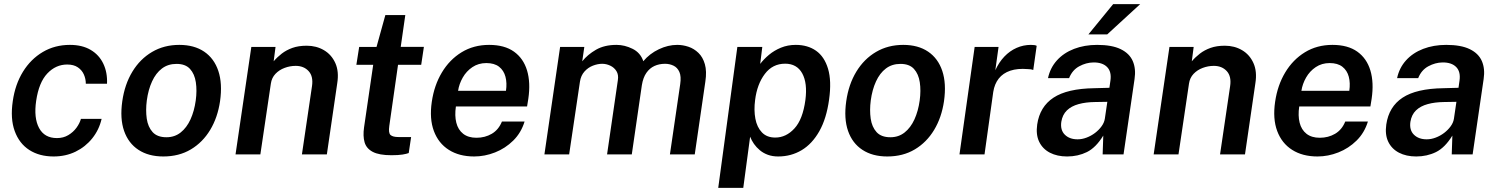

<svg xmlns="http://www.w3.org/2000/svg" viewBox="-20 -743 7207 924"><path d="M238 10Q169.5 10 121 -21.2Q72.5 -52.5 50.8 -112.2Q29 -172 41.5 -256.5Q53 -337 90.5 -397.8Q128 -458.5 186 -492.8Q244 -527 316.5 -527Q375.5 -527 416.2 -503Q457 -479 477.2 -436.5Q497.5 -394 495 -340H393Q393 -363.5 383.5 -384.8Q374 -406 354.2 -419.2Q334.5 -432.5 303.5 -432.5Q248.5 -432.5 207.8 -389.5Q167 -346.5 154 -257.5Q142 -175.5 168 -127Q194 -78.5 254 -78.5Q285 -78.5 308.8 -92.8Q332.5 -107 348 -128.2Q363.5 -149.5 369.5 -171H469Q457 -118.5 424.2 -77.5Q391.5 -36.5 343.8 -13.2Q296 10 238 10Z M766 10Q695 10 646.5 -21.8Q598 -53.5 577.2 -113Q556.5 -172.5 568.5 -256Q580 -337 617 -398Q654 -459 711.8 -493Q769.5 -527 843 -527Q914.5 -527 962.5 -494.5Q1010.5 -462 1030.8 -401.5Q1051 -341 1039 -256Q1027.5 -177.5 991.5 -117.8Q955.5 -58 898.5 -24Q841.5 10 766 10ZM781 -82.5Q820.5 -82.5 849.5 -105.5Q878.5 -128.5 896.8 -168.5Q915 -208.5 922 -259.5Q928.5 -307 922.5 -347Q916.5 -387 894.5 -411.2Q872.5 -435.5 829.5 -435.5Q788.5 -435.5 759.2 -413.2Q730 -391 711.8 -351.2Q693.5 -311.5 686.5 -259.5Q680.5 -212.5 686.2 -172.2Q692 -132 714.5 -107.2Q737 -82.5 781 -82.5Z M1113.5 0 1189.5 -517H1306L1297 -448Q1314 -468 1336 -485Q1358 -502 1387.2 -512.5Q1416.5 -523 1456 -523Q1502.5 -523 1539 -501.5Q1575.5 -480 1593.8 -439.5Q1612 -399 1603 -342.5L1553 0H1433L1481.5 -328.5Q1488.5 -375.5 1465.2 -400.8Q1442 -426 1403 -426Q1375.5 -426 1349.5 -416.2Q1323.5 -406.5 1305.5 -387.5Q1287.5 -368.5 1283.5 -340.5L1233 0Z M1864 4Q1804.5 4 1773.8 -12.2Q1743 -28.5 1734.5 -58.5Q1726 -88.5 1732 -130L1776 -431H1695L1708.5 -517H1792L1834.5 -670.5H1930.5L1908.5 -517.5H2020L2007 -431H1895.5L1853.5 -137Q1848.5 -102.5 1859.8 -93Q1871 -83.5 1897.5 -83.5H1958.5L1947 -6.5Q1937 -2.5 1917 0.8Q1897 4 1864 4Z M2262 10Q2190 10 2140 -21.8Q2090 -53.5 2068 -112.5Q2046 -171.5 2058 -253Q2069.5 -332.5 2106.5 -394.2Q2143.5 -456 2201.5 -491.5Q2259.5 -527 2334 -527Q2408 -527 2453.5 -494.5Q2499 -462 2516.5 -403.8Q2534 -345.5 2522.5 -267.5L2516.5 -230.5H2174Q2167.5 -186.5 2176 -152.5Q2184.5 -118.5 2209 -99.2Q2233.5 -80 2273 -80Q2314 -80 2346.8 -99.2Q2379.5 -118.5 2395.5 -158H2504.5Q2488 -104 2450 -66.5Q2412 -29 2362.5 -9.5Q2313 10 2262 10ZM2184.5 -306H2415Q2420.5 -343.5 2412.5 -373.8Q2404.5 -404 2381.8 -421.8Q2359 -439.5 2320.5 -439.5Q2282.5 -439.5 2253.5 -420Q2224.5 -400.5 2207 -369.8Q2189.5 -339 2184.5 -306Z M2600 0 2675.5 -517H2792L2782 -448Q2808 -480.5 2848.5 -503.8Q2889 -527 2947 -527Q2986 -527 3024 -508.2Q3062 -489.5 3076 -448.5Q3106.5 -485 3150.8 -506Q3195 -527 3239 -527Q3266.5 -527 3293.2 -518Q3320 -509 3341.2 -488.5Q3362.5 -468 3372.2 -434Q3382 -400 3374.5 -350.5L3323.5 0H3204L3253.5 -338Q3259 -375.5 3249.5 -396.8Q3240 -418 3221.2 -427Q3202.5 -436 3180.5 -436Q3152.5 -436 3129.5 -425.5Q3106.5 -415 3090.8 -392.5Q3075 -370 3069 -333.5L3020.5 0H2901.5L2953.5 -357.5Q2957.5 -383 2946.8 -400.5Q2936 -418 2917 -427Q2898 -436 2878 -436Q2856.5 -436 2833.2 -427Q2810 -418 2792.8 -398.8Q2775.5 -379.5 2771 -350L2719 0Z M3436.5 161 3528.5 -517H3648.5L3638.5 -435.5Q3655.5 -458 3680.5 -479Q3705.5 -500 3738.2 -513.5Q3771 -527 3809.5 -527Q3867 -527 3907.2 -498.8Q3947.5 -470.5 3965 -412Q3982.5 -353.5 3970 -264Q3957.5 -172.5 3923 -111.5Q3888.5 -50.5 3837.8 -20.2Q3787 10 3725 10Q3697.5 10 3675.5 2Q3653.5 -6 3636.8 -20Q3620 -34 3608.5 -50.5Q3597 -67 3590 -85L3557 161ZM3711 -81Q3763 -81 3803.2 -124.8Q3843.5 -168.5 3856 -262Q3866.5 -343 3840.8 -389.8Q3815 -436.5 3758.5 -436.5Q3698 -436.5 3660.8 -387.2Q3623.5 -338 3614 -262Q3607.5 -213 3615.2 -171.8Q3623 -130.5 3646.8 -105.8Q3670.5 -81 3711 -81Z M4250 10Q4179 10 4130.5 -21.8Q4082 -53.5 4061.2 -113Q4040.5 -172.5 4052.5 -256Q4064 -337 4101 -398Q4138 -459 4195.8 -493Q4253.5 -527 4327 -527Q4398.5 -527 4446.5 -494.5Q4494.5 -462 4514.8 -401.5Q4535 -341 4523 -256Q4511.5 -177.5 4475.5 -117.8Q4439.5 -58 4382.5 -24Q4325.5 10 4250 10ZM4265 -82.5Q4304.5 -82.5 4333.5 -105.5Q4362.5 -128.5 4380.8 -168.5Q4399 -208.5 4406 -259.5Q4412.5 -307 4406.5 -347Q4400.5 -387 4378.5 -411.2Q4356.5 -435.5 4313.5 -435.5Q4272.5 -435.5 4243.2 -413.2Q4214 -391 4195.8 -351.2Q4177.5 -311.5 4170.5 -259.5Q4164.5 -212.5 4170.2 -172.2Q4176 -132 4198.5 -107.2Q4221 -82.5 4265 -82.5Z M4597.5 0 4670.5 -517H4785.5L4770 -405Q4787.5 -443.5 4813.5 -470.8Q4839.5 -498 4872.2 -512.5Q4905 -527 4941 -527Q4950 -527 4957.5 -526Q4965 -525 4969 -522.5L4952.5 -406Q4947.5 -408.5 4939.5 -409.5Q4931.5 -410.5 4925.5 -410.5Q4877 -414.5 4842 -402.8Q4807 -391 4786.5 -365Q4766 -339 4760 -300.5L4718 0Z M5115.5 10Q5067.5 10 5032.5 -8.2Q4997.5 -26.5 4981 -60.8Q4964.5 -95 4971.5 -144Q4984 -229.5 5050 -273Q5116 -316.5 5246 -318.5L5319 -320.5L5324 -355.5Q5330 -398 5307.8 -420.5Q5285.5 -443 5242 -442.5Q5207 -442 5173.8 -424Q5140.5 -406 5125 -367H5023.5Q5034 -416.5 5066.5 -452.5Q5099 -488.5 5149 -507.8Q5199 -527 5260 -527Q5331 -527 5373.2 -506.5Q5415.5 -486 5431.5 -449Q5447.5 -412 5440 -362.5L5387 0H5286.5L5289.5 -90.5Q5254 -32.5 5210.8 -11.2Q5167.5 10 5115.5 10ZM5166 -72.5Q5187.5 -72.5 5209.2 -80.8Q5231 -89 5249.8 -103.2Q5268.5 -117.5 5281.2 -135Q5294 -152.5 5297 -171.5L5309 -253L5249.5 -252Q5205.5 -251.5 5170.8 -242Q5136 -232.5 5114.5 -211.8Q5093 -191 5087.5 -156.5Q5082 -117 5104.5 -94.8Q5127 -72.5 5166 -72.5ZM5218 -577.5 5337 -723H5467L5308.5 -577.5Z M5532 0 5608 -517H5724.5L5715.5 -448Q5732.5 -468 5754.5 -485Q5776.5 -502 5805.8 -512.5Q5835 -523 5874.5 -523Q5921 -523 5957.5 -501.5Q5994 -480 6012.2 -439.5Q6030.5 -399 6021.5 -342.5L5971.5 0H5851.5L5900 -328.5Q5907 -375.5 5883.8 -400.8Q5860.5 -426 5821.5 -426Q5794 -426 5768 -416.2Q5742 -406.5 5724 -387.5Q5706 -368.5 5702 -340.5L5651.5 0Z M6320.5 10Q6248.5 10 6198.5 -21.8Q6148.5 -53.5 6126.5 -112.5Q6104.5 -171.5 6116.5 -253Q6128 -332.5 6165 -394.2Q6202 -456 6260 -491.5Q6318 -527 6392.5 -527Q6466.5 -527 6512 -494.5Q6557.5 -462 6575 -403.8Q6592.5 -345.5 6581 -267.5L6575 -230.5H6232.5Q6226 -186.5 6234.5 -152.5Q6243 -118.5 6267.5 -99.2Q6292 -80 6331.5 -80Q6372.5 -80 6405.2 -99.2Q6438 -118.5 6454 -158H6563Q6546.5 -104 6508.5 -66.5Q6470.5 -29 6421 -9.5Q6371.5 10 6320.5 10ZM6243 -306H6473.5Q6479 -343.5 6471 -373.8Q6463 -404 6440.2 -421.8Q6417.5 -439.5 6379 -439.5Q6341 -439.5 6312 -420Q6283 -400.5 6265.5 -369.8Q6248 -339 6243 -306Z M6795.5 10Q6747.5 10 6712.5 -8.2Q6677.5 -26.5 6661 -60.8Q6644.5 -95 6651.5 -144Q6664 -229.5 6730 -273Q6796 -316.5 6926 -318.5L6999 -320.5L7004 -355.5Q7010 -398 6987.8 -420.5Q6965.5 -443 6922 -442.5Q6887 -442 6853.8 -424Q6820.5 -406 6805 -367H6703.5Q6714 -416.5 6746.5 -452.5Q6779 -488.5 6829 -507.8Q6879 -527 6940 -527Q7011 -527 7053.2 -506.5Q7095.5 -486 7111.5 -449Q7127.5 -412 7120 -362.5L7067 0H6966.5L6969.5 -90.5Q6934 -32.5 6890.8 -11.2Q6847.5 10 6795.5 10ZM6846 -72.5Q6867.5 -72.5 6889.2 -80.8Q6911 -89 6929.8 -103.2Q6948.5 -117.5 6961.2 -135Q6974 -152.5 6977 -171.5L6989 -253L6929.5 -252Q6885.5 -251.5 6850.8 -242Q6816 -232.5 6794.5 -211.8Q6773 -191 6767.5 -156.5Q6762 -117 6784.5 -94.8Q6807 -72.5 6846 -72.5Z"/></svg>

Font: Public Sans Thin SemiBold
Style: Italic
Weight: 600
Italic angle: -8°
Version: Version 2.001